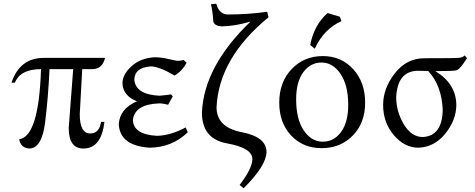

<svg xmlns="http://www.w3.org/2000/svg" viewBox="-20 -782 2540 1026"><path d="M425.8 11.7Q347.2 11.7 347.2 -97.7L371.1 -412.6H244.6Q237.8 -262.2 220.9 -126.7Q204.1 8.8 137.7 11.7Q90.8 9.3 82.5 -38.1Q187.5 -51.3 199.2 -412.6Q88.9 -412.6 59.6 -340.3H41.5Q85.4 -472.7 214.4 -472.7H541.5Q526.9 -412.6 473.1 -412.6H419.4L406.2 -171.4Q406.2 -68.8 462.4 -68.8Q510.7 -68.8 520 -130.9H538.1Q521.5 11.7 425.8 11.7Z M780.8 7.3Q622.1 -2.4 614.7 -116.7Q618.7 -200.7 711.9 -240.7Q636.7 -270 634.3 -337.9Q634.3 -382.8 681.6 -427Q729 -471.2 805.2 -476.1Q841.3 -476.1 880.4 -466.6Q919.4 -457 933.1 -457Q949.2 -458 961.4 -461.4L977.1 -446.3Q953.1 -401.9 913.1 -378.4Q829.1 -427.2 785.2 -427.2Q698.2 -420.9 697.8 -354.5Q706.1 -276.4 832.5 -270.5Q878.9 -274.4 893.6 -277.8L903.3 -267.6L878.4 -222.2Q852.5 -229.5 831.1 -229.5Q701.2 -225.1 690.4 -142.6Q690.9 -63.5 818.4 -56.2Q891.6 -57.6 972.2 -101.1L983.4 -75.2Q899.9 5.4 780.8 7.3Z M1281.7 224.1 1260.3 206.5Q1327.6 119.1 1328.6 68.4Q1328.6 8.3 1193.8 -15.6Q1059.1 -39.6 1059.1 -180.2Q1069.3 -426.8 1318.4 -666.5Q1236.3 -642.6 1166.5 -641.1Q1127.4 -642.6 1120.1 -666Q1116.7 -718.3 1107.4 -759.3L1135.7 -762.2Q1149.9 -708 1194.3 -704.6Q1308.1 -704.6 1407.7 -719.2L1415 -689.9Q1149.4 -471.7 1137.2 -209Q1137.2 -101.6 1270.8 -75.9Q1404.3 -50.3 1404.3 30.8Q1401.9 105 1281.7 224.1Z M1705.1 -24.9Q1764.6 -24.9 1802.7 -76.9Q1840.8 -128.9 1840.8 -221.7Q1840.8 -326.2 1799.8 -387Q1758.8 -447.8 1698.2 -447.8Q1638.7 -447.8 1600.6 -396Q1562.5 -344.2 1562.5 -251Q1562.5 -146 1603 -85.4Q1643.6 -24.9 1705.1 -24.9ZM1698.2 9.8Q1600.1 9.8 1536.1 -57.6Q1472.2 -125 1472.2 -234.4Q1472.2 -342.8 1538.3 -412.6Q1604.5 -482.4 1705.1 -482.4Q1803.2 -482.4 1867.2 -412.6Q1931.2 -342.8 1931.2 -233.4Q1931.2 -125 1865.2 -57.6Q1799.3 9.8 1698.2 9.8ZM1662.1 -521.5 1637.7 -541.5Q1658.2 -648.9 1730.5 -712.4L1796.4 -692.4L1804.2 -668.9Q1709.5 -626 1662.1 -521.5Z M2239.3 -49.8Q2344.2 -55.7 2345.7 -196.8Q2339.8 -326.2 2268.1 -402.8L2207.5 -403.8Q2103.5 -398.4 2097.2 -262.7Q2097.2 -186.5 2137.7 -118.2Q2178.2 -49.8 2239.3 -49.8ZM2216.8 7.3Q2141.6 7.3 2084.5 -59.8Q2027.3 -127 2027.3 -221.2Q2027.3 -310.1 2090.1 -390.4Q2152.8 -470.7 2247.6 -470.7Q2415 -470.7 2434.1 -473.1Q2453.1 -475.6 2463.4 -485.8L2475.6 -471.2Q2437.5 -410.6 2418.7 -406.2Q2399.9 -401.9 2306.2 -401.9Q2418.5 -334 2418.5 -218.8Q2417 -138.2 2358.9 -67.1Q2300.8 3.9 2216.8 7.3Z"/></svg>

Font: Kelvinch
Style: Regular
Weight: 400
Designer: Paul James MIller
Foundry: High-Logic / Made with FontCreator
Version: Version 3.30 September 23, 2016